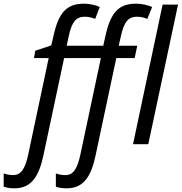

<svg xmlns="http://www.w3.org/2000/svg" viewBox="-136 -785 989 1045"><path d="M-57 240C38 240 77 169 100 62L213 -469H413L302 54C285 134 263 168 220 168C200 168 183 164 168 159V231C183 237 204 240 227 240C323 240 361 169 384 62L497 -469H597L611 -536H510L522 -588C539 -666 562 -694 610 -694C630 -694 649 -689 666 -682L692 -747C670 -757 636 -765 605 -765C509 -765 466 -716 438 -590L426 -536H227L238 -588C255 -666 278 -694 325 -694C346 -694 365 -689 382 -682L407 -747C386 -757 352 -765 321 -765C226 -765 183 -716 155 -589L143 -538L56 -509L49 -469H129L18 54C1 135 -22 168 -65 168C-84 168 -100 164 -116 159V231C-99 237 -80 240 -57 240ZM588 0H671L833 -760H749Z"/></svg>

Font: Noto Sans SemiCondensed
Style: Italic
Weight: 400
Width: 4
Italic angle: -12°
Designer: Monotype Design Team
Foundry: Monotype Imaging Inc.
Version: Version 2.013